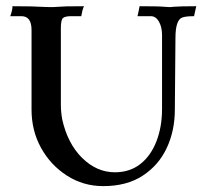

<svg xmlns="http://www.w3.org/2000/svg" viewBox="-20 -598 676 630"><path d="M318.8 12.7Q253.4 12.7 199.7 -21.7Q146 -56.2 114.7 -112.8Q83.5 -169.4 83.5 -238.3V-499.5Q83.5 -544.9 50.3 -544.9H13.7Q21 -564.9 21 -577.6Q88.9 -577.6 127.4 -575.2Q134.8 -574.7 145 -574.7Q160.2 -574.7 170.4 -575.7Q180.7 -576.7 197.3 -577.1Q213.9 -577.6 255.4 -577.6Q250 -565.4 246.6 -544.9H213.4Q194.3 -544.9 187 -539.1Q179.7 -533.2 179.7 -505.9V-254.9Q179.7 -231 184.1 -206.5Q201.7 -127 249.5 -79.8Q297.4 -32.7 356.9 -32.7Q405.8 -32.7 440.2 -59.6Q474.6 -86.4 493.2 -134Q511.7 -181.6 511.7 -240.2V-482.4Q511.7 -509.3 501.5 -527.1Q491.2 -544.9 475.1 -544.9H431.2Q433.6 -557.1 435.1 -562.5Q436.5 -567.9 438 -577.6Q501 -577.6 519.5 -575.7Q529.8 -574.7 537.1 -574.7Q542.5 -574.7 547.9 -575.7Q571.8 -577.6 624 -577.6L616.7 -544.9Q589.4 -544.9 578.1 -540.5Q555.7 -532.7 555.7 -473.1L553.7 -238.3Q553.7 -169.4 527.3 -112.8Q501 -56.2 448.5 -21.7Q396 12.7 318.8 12.7Z"/></svg>

Font: Quaaykop
Style: Medium
Weight: 500
Designer: Tup Wanders
Foundry: Free font, DO NOT SELL
Version: Version 1.00;July 31, 2023;FontCreator 11.5.0.2430 64-bit